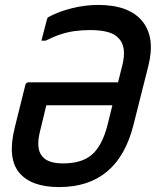

<svg xmlns="http://www.w3.org/2000/svg" viewBox="-20 -740 640 779"><path d="M378 -720Q503 -720 557 -654.5Q611 -589 582 -473L522 -235Q459 19 220 19Q106 19 57.5 -40Q9 -99 40 -223L83 -396Q86 -406 96 -406H459L476 -474Q495 -548 463 -583Q447 -602 417.5 -610Q388 -618 347 -618Q312 -618 283.5 -614Q255 -610 227 -601Q199 -592 165 -575H148Q154 -597 159.5 -619Q165 -641 171 -663Q173 -669 177 -671Q217 -693 271.5 -706.5Q326 -720 378 -720ZM236 -77Q313 -77 354 -113.5Q395 -150 416 -232L436 -313H168L143 -210Q124 -136 152 -105Q175 -77 236 -77Z"/></svg>

Font: Recursive Mn Lnr St Med
Style: Italic
Weight: 500
Italic angle: -15°
Monospace: yes
Version: Version 1.079;hotconv 1.0.112;makeotfexe 2.5.65598; ttfautoh